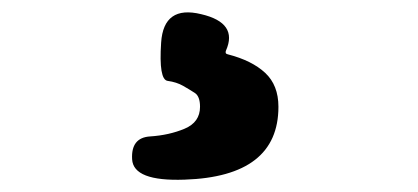

<svg xmlns="http://www.w3.org/2000/svg" viewBox="-20 -18 677 311"><path d="M279 273Q196 276 194 240Q192 205 223 203Q254 201 279 190.5Q304 180 304 155Q304 138 295.5 132.5Q287 127 276.5 121Q266 115 251.5 113Q237 111 241 51Q245 -10 306 5Q366 19 346 64Q344 69 349 70Q388 80 409.5 100Q431 120 431 155Q431 268 279 273Z"/></svg>

Font: Resource Han Rounded JP Heavy
Style: Regular
Weight: 900
Designer: Cyano Hao (round all glyphs); Ryoko NISHIZUKA 西塚涼子 (kana, bopomofo & ideographs); Paul D. Hunt (Latin, Greek & Cyrillic)
Foundry: Cyano Hao
Version: 0.990